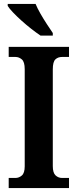

<svg xmlns="http://www.w3.org/2000/svg" viewBox="-20 -951 392 971"><path d="M24 0V-51H58Q76 -51 90.5 -63.5Q105 -76 105 -110V-601Q105 -638 90.5 -650.5Q76 -663 58 -663H24V-714H329V-663H294Q273 -663 260 -650.5Q247 -638 247 -600V-111Q247 -77 261 -64Q275 -51 294 -51H329V0ZM185 -771Q164 -785 139 -804.5Q114 -824 89.5 -846Q65 -868 46 -888Q27 -908 19 -921V-931H160Q169 -909 184.5 -882Q200 -855 217 -829Q234 -803 247 -784V-771Z"/></svg>

Font: Noto Serif Lao Condensed
Style: Bold
Weight: 700
Width: 3
Designer: Monotype Design Team
Foundry: Monotype Imaging Inc.
Version: Version 2.003; ttfautohint (v1.8.4.7-5d5b)